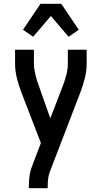

<svg xmlns="http://www.w3.org/2000/svg" viewBox="-20 -784 540 1019"><path d="M133 215V208Q133 180 136.5 152Q140 124 150 98L197 -25L93 -295Q79 -332 69.5 -370Q60 -408 60 -447V-520H160V-447Q160 -431 162.5 -415.5Q165 -400 168.5 -385Q172 -370 177 -355Q182 -340 187 -326L247 -156L313 -327Q324 -356 332 -386Q340 -416 340 -447V-520H440V-447Q440 -408 430.5 -370Q421 -332 407 -295L244 129Q237 148 235 168Q233 188 233 208V215ZM156 -589 102 -626 195 -764H305L398 -626L344 -589L250 -699Z"/></svg>

Font: Iosevka Term Curly Semibold
Style: Regular
Weight: 600
Designer: Belleve Invis
Foundry: Belleve Invis
Version: Version 32.3.0